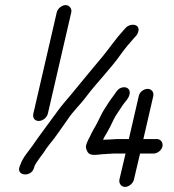

<svg xmlns="http://www.w3.org/2000/svg" viewBox="-20 -685 682 754"><path d="M113 -24 116 -34C123 -49 144 -75 153 -88C159 -98 166 -108 175 -119C196 -143 224 -186 245 -215C268 -250 294 -272 319 -306C362 -363 415 -415 456 -474C467 -490 493 -521 505 -534L515 -545C520 -551 523 -558 524 -566C527 -591 492 -595 474 -576L465 -566C437 -536 412 -499 386 -467C349 -423 313 -379 275 -333C248 -299 224 -275 199 -239C169 -197 134 -152 107 -112L83 -80C72 -65 65 -52 61 -41L57 -31C43 6 101 12 113 -24ZM525 -308 486 -139H445C428 -139 420 -137 407 -137C402 -137 395 -137 387 -136H385C387 -144 395 -155 400 -164C409 -180 418 -197 426 -215C434 -231 449 -253 458 -266C468 -284 493 -302 489 -326C487 -338 474 -347 455 -340C439 -334 433 -317 422 -304L409 -286C406 -281 401 -273 395 -264C376 -237 367 -208 349 -180L338 -159C333 -147 321 -128 318 -114C316 -105 319 -98 323 -90C334 -68 366 -80 395 -80C400 -81 407 -81 412 -81C417 -82 423 -82 432 -82H473L449 20C446 35 456 49 471 49C486 49 503 35 506 20L530 -82H583C598 -82 615 -95 618 -110C621 -125 611 -139 596 -139H543L582 -308C585 -323 575 -336 560 -336C544 -336 528 -323 525 -308ZM203 -637 111 -239C107 -223 116 -210 132 -210C148 -210 164 -223 168 -239L260 -637C263 -651 252 -665 238 -665C223 -665 206 -651 203 -637Z"/></svg>

Font: Electronic
Style: It
Weight: 400
Version: Version 1.011